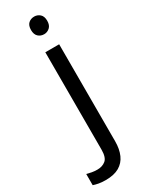

<svg xmlns="http://www.w3.org/2000/svg" viewBox="-306 -777 814 1057"><g transform="rotate(-30 101.5 -248.5)"><path d="M22 240Q-3 240 -22 236.5Q-41 233 -55 228V157Q-40 161 -24 164Q-8 167 11 167Q43 167 64 149.5Q85 132 85 83V-536H173V80Q173 130 157 166Q141 202 108 221Q75 240 22 240ZM78 -681Q78 -710 93 -723.5Q108 -737 130 -737Q150 -737 165.5 -723.5Q181 -710 181 -681Q181 -653 165.5 -639Q150 -625 130 -625Q108 -625 93 -639Q78 -653 78 -681Z"/></g></svg>

Font: hextamil15
Style: Book
Weight: 400
Designer: Jelle Bosma - Monotype Design Team
Foundry: Monotype Imaging Inc.
Version: Version 2.003